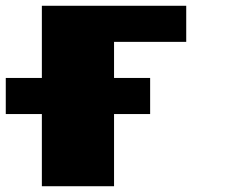

<svg xmlns="http://www.w3.org/2000/svg" viewBox="-20 -645 790 665"><path d="M125 0H375V-250H500V-375H375V-500H625V-625H125V-375H0V-250H125Z"/></svg>

Font: Faithful 32x
Style: Bold
Weight: 400
Foundry: Faithful Resource Pack
Version: Version 1.0; January 27, 2023